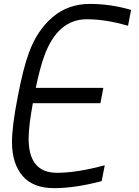

<svg xmlns="http://www.w3.org/2000/svg" viewBox="-20 -947 707 977"><path d="M147.1 -421.9Q125.7 -304.7 125.7 -240.9Q125.7 -67.7 270.2 -67.7Q371.1 -67.7 513 -106.1L497.4 -25.4Q362 10.4 255.2 10.4Q147.8 10.4 94.4 -52.4Q41 -115.2 41 -224Q41 -306 71 -458.3Q97.7 -599 127.6 -679.7Q169.3 -793.6 248.4 -860.4Q327.5 -927.1 437.5 -927.1Q543.6 -927.1 647.1 -896.5L631.5 -815.8Q518.2 -849 421.9 -849Q272.8 -849 205.1 -661.5Q182.9 -600.3 162.1 -500H505.9L490.9 -421.9Z"/></svg>

Font: Monoid
Style: Italic
Weight: 400
Width: 4
Italic angle: -11°
Monospace: yes
Version: Version 0.61